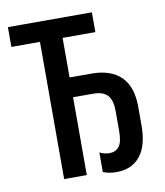

<svg xmlns="http://www.w3.org/2000/svg" viewBox="-82 -782 740 860"><g transform="rotate(-10 288.5 -352.0)"><path d="M379 10Q345 10 318 -1V-90Q340 -79 363 -79Q390 -79 406 -98.5Q422 -118 422 -170V-260Q422 -309 402 -331.5Q382 -354 336 -354H245V0H142V-624H12V-714H394V-624H245V-444H345Q433 -444 479 -398Q525 -352 525 -263V-176Q525 -85 487 -37.5Q449 10 379 10Z"/></g></svg>

Font: Avrile Sans Condensed Medium
Style: Regular
Weight: 500
Width: 3
Designer: Monotype Design Team
Foundry: Monotype Imaging Inc.
Version: Version 2.001;September 10, 2019;FontCreator 11.5.0.2425 64-